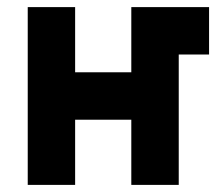

<svg xmlns="http://www.w3.org/2000/svg" viewBox="-20 -520 623 540"><path d="M58 0H191.3V-183.3H349.3V0H482.7V-500H349.3V-316.7H191.3V-500H58ZM482.7 -366.7H568V-500H482.7Z"/></svg>

Font: Unageo Variable
Style: Regular
Weight: 300
Designer: Richard Sepsi
Foundry: Richard Sepsi
Version: Version 2.200